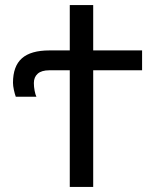

<svg xmlns="http://www.w3.org/2000/svg" viewBox="-20 -734 640 754"><path d="M254 -458H174Q143 -458 128 -444.5Q113 -431 113 -408Q113 -393 116 -377.5Q119 -362 123 -354H42Q38 -365 34.5 -381Q31 -397 31 -409Q31 -474 66 -505Q101 -536 174 -536H254V-714H346V-536H538V-458H346V0H254Z"/></svg>

Font: Noto Sans Mono UI
Style: Regular
Weight: 400
Monospace: yes
Designer: Monotype Design team
Foundry: Monotype Imaging Inc.
Version: Version 1.000